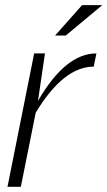

<svg xmlns="http://www.w3.org/2000/svg" viewBox="-20 -718 413 738"><path d="M8.8 0 111.3 -512.7H152.8L126 -330.1Q231.4 -512.7 350.6 -512.7L340.3 -461.9Q224.1 -461.9 117.2 -284.7L60.1 0ZM295.4 -698.2H373L232.9 -581.5H191.9Z"/></svg>

Font: Sansation Light
Style: Light Italic
Weight: 300
Designer: Bernd Montag
Version: Version 1.301